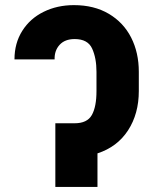

<svg xmlns="http://www.w3.org/2000/svg" viewBox="-20 -737 605 757"><path d="M360.4 -377.9V-454.1Q360.4 -507.8 343.3 -545.4Q326.2 -583 274.4 -583Q235.8 -583 215.1 -560.3Q194.3 -537.6 195.3 -502.9H37.1Q37.1 -566.9 67.9 -615.5Q98.6 -664.1 152.1 -690.4Q205.6 -716.8 271.5 -716.8Q351.1 -716.8 408.9 -682.6Q466.8 -648.4 497.1 -588.9Q527.3 -529.3 527.3 -454.1V-377.9Q527.3 -288.6 484.9 -223.1Q442.4 -157.7 364.3 -132.3V0H198.2V-251H274.4Q323.7 -251 342 -283.4Q360.4 -315.9 360.4 -377.9Z"/></svg>

Font: Pretendard Std ExtraBold
Style: Regular
Weight: 800
Designer: Base glyphs from Inter by Rasmus Andersson; Hangeul glyphs from Noto Sans CJK(Source Han Sans) by Jang Soo-young and Kan
Foundry: Kil Hyung-jin
Version: Version 1.309